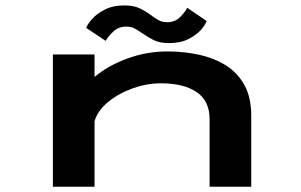

<svg xmlns="http://www.w3.org/2000/svg" viewBox="-20 -706 1140 726"><path d="M180 0V-500H337.5V-415Q390 -459 462.8 -485.2Q535.5 -511.5 613 -511.5Q676 -511.5 733 -499Q790 -486.5 834.5 -458.5Q879 -430.5 904.5 -383.8Q930 -337 930 -268.5V0H772.5V-256Q772.5 -324.5 723.5 -357.8Q674.5 -391 588.5 -391Q535.5 -391 482.5 -372.2Q429.5 -353.5 389.8 -321.2Q350 -289 337.5 -248V0ZM618.5 -543Q583 -543 560 -555Q537 -567 518.5 -580Q504 -590 490 -597.8Q476 -605.5 458 -605.5Q428.5 -605.5 409 -587.2Q389.5 -569 379.5 -551.5L306 -600.5Q309.5 -612 326.8 -632.5Q344 -653 375.2 -669.2Q406.5 -685.5 451 -685.5Q486 -685.5 509 -674.2Q532 -663 549.5 -649.5Q564 -638.5 578.5 -630.2Q593 -622 611.5 -622Q641.5 -622 660.2 -640.5Q679 -659 688 -676.5L761.5 -626.5Q757.5 -614 740.8 -594.2Q724 -574.5 693.5 -558.8Q663 -543 618.5 -543Z"/></svg>

Font: Trispace Expanded SemiBold
Style: Regular
Weight: 600
Width: 7
Designer: Tyler Finck
Foundry: Etcetera Type Company
Version: Version 1.210; ttfautohint (v1.8.3)